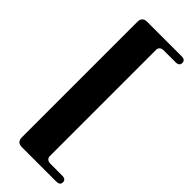

<svg xmlns="http://www.w3.org/2000/svg" viewBox="-275 -768 924 924"><g transform="rotate(45 187.0 -305.5)"><path d="M234 -666V54Q234 80 263.5 80H343Q368 80 368 100.5Q368 120.5 343 120.5H108Q75 120.5 75 86.5V-698.5Q75 -732.5 108 -732.5H343Q368 -732.5 368 -712Q368 -691.5 343 -691.5H263.5Q234 -691.5 234 -666Z"/></g></svg>

Font: Fraunces 72pt Black
Style: Regular
Weight: 900
Version: Version 1.000;[0bf87f6ff]